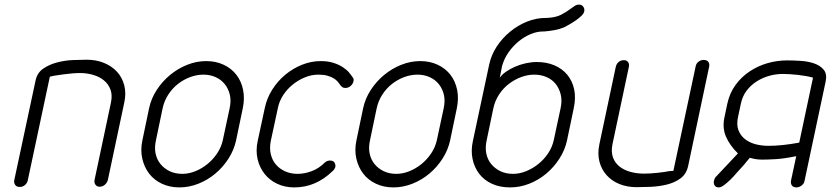

<svg xmlns="http://www.w3.org/2000/svg" viewBox="-20 -816 3617 836"><path d="M101 -31Q99 -20 89.5 -11Q80 -2 66 -2Q52 -2 46 -11Q40 -20 42 -31L135 -466Q142 -499 168 -517Q194 -535 228 -544Q262 -553 297 -554.5Q332 -556 358 -556Q399 -556 433 -542Q467 -528 489.5 -503.5Q512 -479 521 -444.5Q530 -410 521 -369L450 -34Q447 -21 437 -12Q427 -3 413 -3Q402 -3 395.5 -12Q389 -21 392 -34L463 -369Q470 -402 461 -426Q452 -450 432.5 -466Q413 -482 385.5 -490Q358 -498 329 -498Q314 -498 295.5 -496.5Q277 -495 258.5 -492.5Q240 -490 223.5 -487.5Q207 -485 197 -482Z M629 -344Q638 -387 662.5 -424.5Q687 -462 721 -490Q755 -518 795.5 -534Q836 -550 878 -550Q920 -550 954 -534Q988 -518 1009.5 -490Q1031 -462 1038.5 -424.5Q1046 -387 1037 -344L1008 -205Q999 -163 975 -125.5Q951 -88 917.5 -60Q884 -32 843.5 -16Q803 0 761 0Q719 0 685 -16Q651 -32 629.5 -60Q608 -88 599.5 -125.5Q591 -163 600 -205ZM659 -205Q652 -174 657.5 -147.5Q663 -121 679 -101.5Q695 -82 719 -70.5Q743 -59 774 -59Q802 -59 830.5 -70.5Q859 -82 883 -101.5Q907 -121 925 -147.5Q943 -174 950 -205L980 -345Q987 -378 980.5 -404.5Q974 -431 958 -450.5Q942 -470 918 -480.5Q894 -491 866 -491Q837 -491 808.5 -480.5Q780 -470 755.5 -451Q731 -432 713 -404.5Q695 -377 688 -344Z M1394 -108Q1404 -117 1417 -117Q1431 -117 1436.5 -108Q1442 -99 1440 -88Q1438 -83 1435.5 -79Q1433 -75 1427 -70Q1392 -36 1350.5 -18Q1309 0 1261 0Q1220 0 1186.5 -16Q1153 -32 1131.5 -59.5Q1110 -87 1101.5 -123.5Q1093 -160 1102 -202L1133 -346Q1142 -389 1165.5 -426Q1189 -463 1222 -490.5Q1255 -518 1295 -534Q1335 -550 1376 -550Q1409 -550 1433 -542Q1457 -534 1473.5 -523Q1490 -512 1500 -500Q1510 -488 1515 -480Q1522 -473 1519 -462Q1517 -451 1507 -442Q1497 -433 1484 -433Q1471 -433 1465 -442L1460 -447H1461Q1456 -454 1449.5 -461.5Q1443 -469 1432 -475.5Q1421 -482 1405 -486.5Q1389 -491 1366 -491Q1337 -491 1308.5 -479.5Q1280 -468 1255.5 -448.5Q1231 -429 1213.5 -402.5Q1196 -376 1190 -346L1159 -202Q1153 -171 1159 -145Q1165 -119 1181 -100Q1197 -81 1221.5 -70Q1246 -59 1276 -59Q1305 -59 1336.5 -70.5Q1368 -82 1394 -108Z M1561 -344Q1570 -387 1594.5 -424.5Q1619 -462 1653 -490Q1687 -518 1727.5 -534Q1768 -550 1810 -550Q1852 -550 1886 -534Q1920 -518 1941.5 -490Q1963 -462 1970.5 -424.5Q1978 -387 1969 -344L1940 -205Q1931 -163 1907 -125.5Q1883 -88 1849.5 -60Q1816 -32 1775.5 -16Q1735 0 1693 0Q1651 0 1617 -16Q1583 -32 1561.5 -60Q1540 -88 1531.5 -125.5Q1523 -163 1532 -205ZM1591 -205Q1584 -174 1589.5 -147.5Q1595 -121 1611 -101.5Q1627 -82 1651 -70.5Q1675 -59 1706 -59Q1734 -59 1762.5 -70.5Q1791 -82 1815 -101.5Q1839 -121 1857 -147.5Q1875 -174 1882 -205L1912 -345Q1919 -378 1912.5 -404.5Q1906 -431 1890 -450.5Q1874 -470 1850 -480.5Q1826 -491 1798 -491Q1769 -491 1740.5 -480.5Q1712 -470 1687.5 -451Q1663 -432 1645 -404.5Q1627 -377 1620 -344Z M2362 -738Q2400 -740 2422.5 -751.5Q2445 -763 2462 -776L2482 -790Q2491 -796 2501 -796Q2513 -796 2519.5 -787Q2526 -778 2524 -767Q2522 -757 2511.5 -747Q2501 -737 2487.5 -727.5Q2474 -718 2460 -710Q2446 -702 2436 -697Q2417 -689 2395.5 -685Q2374 -681 2350 -679H2345Q2318 -679 2290.5 -667.5Q2263 -656 2238.5 -636Q2214 -616 2194.5 -588.5Q2175 -561 2166 -528L2156 -477Q2164 -490 2181.5 -502.5Q2199 -515 2221.5 -525Q2244 -535 2269 -540.5Q2294 -546 2317 -546Q2360 -546 2394 -531.5Q2428 -517 2450 -490.5Q2472 -464 2480 -427Q2488 -390 2478 -344L2449 -205Q2440 -163 2416 -125.5Q2392 -88 2358.5 -60Q2325 -32 2284.5 -16Q2244 0 2201 0Q2156 0 2121.5 -16Q2087 -32 2066 -60Q2045 -88 2037.5 -124.5Q2030 -161 2039 -202L2110 -535Q2119 -577 2143 -613.5Q2167 -650 2201 -678Q2235 -706 2275 -722Q2315 -738 2357 -738ZM2099 -205Q2092 -174 2097.5 -147.5Q2103 -121 2119 -101.5Q2135 -82 2159 -70.5Q2183 -59 2214 -59Q2242 -59 2270.5 -70.5Q2299 -82 2323.5 -101.5Q2348 -121 2366 -147.5Q2384 -174 2391 -205L2421 -345Q2428 -378 2421.5 -404.5Q2415 -431 2399.5 -450.5Q2384 -470 2359.5 -480.5Q2335 -491 2306 -491Q2278 -491 2249.5 -480.5Q2221 -470 2196 -451Q2171 -432 2153 -404.5Q2135 -377 2128 -344Z M3009 -527Q3011 -539 3021 -547Q3031 -555 3044 -555Q3058 -555 3064 -547Q3070 -539 3068 -527L2976 -92Q2968 -57 2942 -38.5Q2916 -20 2882 -12Q2848 -4 2812.5 -2.5Q2777 -1 2752 -1Q2711 -1 2677.5 -14.5Q2644 -28 2621.5 -53Q2599 -78 2590 -112.5Q2581 -147 2590 -189L2661 -524Q2664 -538 2673.5 -546Q2683 -554 2697 -554Q2708 -554 2714.5 -546Q2721 -538 2718 -524L2647 -189Q2640 -155 2649 -130.5Q2658 -106 2678 -90.5Q2698 -75 2725.5 -67.5Q2753 -60 2783 -60Q2811 -60 2843 -63.5Q2875 -67 2895 -71Q2897 -71 2903.5 -71.5Q2910 -72 2912 -72Z M3147 -365Q3157 -411 3182.5 -446Q3208 -481 3244 -505Q3280 -529 3322 -541Q3364 -553 3407 -553Q3434 -553 3466 -551Q3498 -549 3524.5 -540Q3551 -531 3566.5 -512.5Q3582 -494 3575 -461L3483 -28Q3481 -16 3470 -8Q3459 0 3448 0Q3434 0 3428 -8.5Q3422 -17 3424 -29L3447 -136Q3393 -125 3357.5 -123Q3322 -121 3299 -121Q3288 -121 3275 -122.5Q3262 -124 3245 -129L3232 -114L3220 -99L3190 -66Q3175 -48 3160 -33.5Q3145 -19 3132 -9.5Q3119 0 3110 0Q3096 0 3091 -9.5Q3086 -19 3089 -30Q3091 -40 3097 -46L3193 -148Q3158 -182 3141 -221Q3124 -260 3135 -308ZM3194 -309Q3186 -274 3195 -250Q3204 -226 3223.5 -210.5Q3243 -195 3270 -188Q3297 -181 3326 -181Q3384 -181 3460 -195L3520 -478Q3490 -486 3453.5 -490Q3417 -494 3388 -494Q3359 -494 3330 -486Q3301 -478 3275.5 -462Q3250 -446 3231.5 -422Q3213 -398 3206 -365Z"/></svg>

Font: VDS
Style: Thin Italic
Weight: 100
Width: 0
Designer: artmaker
Foundry: artmaker
Version: Version 1.000 2012 initial release